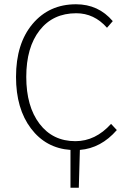

<svg xmlns="http://www.w3.org/2000/svg" viewBox="-20 -691 604 899"><path d="M310 188V11Q195 3 125 -89.5Q55 -182 55 -331Q55 -487 132.5 -579Q210 -671 336 -671Q441 -671 508 -592L481 -561Q421 -629 337 -629Q228 -629 165.5 -549Q103 -469 103 -331Q103 -193 165 -111.5Q227 -30 333 -30Q427 -30 500 -111L527 -82Q453 3 354 11L349 188Z"/></svg>

Font: Toshiba Sans Light
Style: Regular
Weight: 300
Designer: Paul D. Hunt
Foundry: Toshiba Corporation
Version: Version 2.020;PS 2.0;hotconv 1.0.86;makeotf.lib2.5.63406